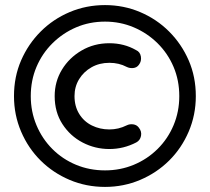

<svg xmlns="http://www.w3.org/2000/svg" viewBox="-20 -728 825 755"><path d="M393 7Q319 7 254 -20.5Q189 -48 140 -96.5Q91 -145 63 -210.5Q35 -276 35 -350Q35 -426 63 -490.5Q91 -555 140 -604Q189 -653 254 -680.5Q319 -708 393 -708Q466 -708 531 -680.5Q596 -653 645 -604Q694 -555 722 -490.5Q750 -426 750 -350Q750 -276 722 -210.5Q694 -145 645 -96.5Q596 -48 531 -20.5Q466 7 393 7ZM393 -58Q453 -58 506 -80Q559 -102 599.5 -142Q640 -182 662.5 -235.5Q685 -289 685 -350Q685 -412 662.5 -465Q640 -518 599.5 -558Q559 -598 506 -620.5Q453 -643 393 -643Q332 -643 279.5 -620.5Q227 -598 186.5 -558Q146 -518 123.5 -465Q101 -412 101 -350Q101 -289 123.5 -235.5Q146 -182 186 -142Q226 -102 279 -80Q332 -58 393 -58ZM410 -142Q354 -142 305 -167.5Q256 -193 225.5 -240Q195 -287 195 -350Q195 -407 223.5 -454Q252 -501 301 -529.5Q350 -558 410 -558Q468 -558 515 -531Q531 -524 534 -505.5Q537 -487 526 -473Q518 -462 504 -460.5Q490 -459 478 -465Q463 -473 446 -477Q429 -481 410 -481Q371 -481 340 -463.5Q309 -446 291 -416.5Q273 -387 273 -350Q273 -310 291.5 -280Q310 -250 341.5 -234.5Q373 -219 410 -219Q428 -219 445 -223Q462 -227 478 -235Q490 -241 504 -239Q518 -237 526 -226Q538 -211 534.5 -193.5Q531 -176 516 -168Q491 -155 464.5 -148.5Q438 -142 410 -142Z"/></svg>

Font: Quicksand SemiBold
Style: Regular
Weight: 600
Designer: Andrew Paglinawan
Foundry: Andrew Paglinawan
Version: Version 3.006